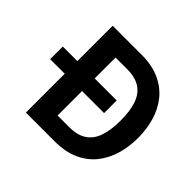

<svg xmlns="http://www.w3.org/2000/svg" viewBox="-165 -909 1109 1109"><g transform="rotate(45 390.0 -354.5)"><path d="M492.4 -420.6H52V-317.3H492.4ZM733.2 -354.6Q733.2 -425.1 714.7 -489.1Q696.2 -553.1 656.9 -602.5Q617.5 -652 555.5 -680.5Q493.4 -709.1 406.4 -709.1H170.9V0H406.4Q493.4 0 555.5 -28.5Q617.5 -57 656.9 -106.6Q696.2 -156.3 714.7 -220.3Q733.2 -284.2 733.2 -354.6ZM590.7 -354.6Q590.7 -275.7 572.3 -222.9Q553.8 -170.2 513.3 -143.9Q472.8 -117.5 406.4 -117.5H312.5V-591.1H406.4Q472.8 -591.1 513.3 -564.8Q553.8 -538.6 572.3 -486.2Q590.7 -433.8 590.7 -354.6Z"/></g></svg>

Font: Estedad VF
Style: Regular
Weight: 100
Designer: Amin Abedi
Version: Version 7.3